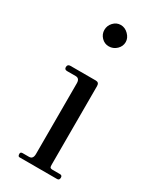

<svg xmlns="http://www.w3.org/2000/svg" viewBox="-169 -689 605 741"><g transform="rotate(30 133.5 -319.0)"><path d="M139 -543Q120 -543 106.5 -557Q93 -571 93 -590Q93 -609 106.5 -623.5Q120 -638 139 -638Q158 -638 173 -623Q188 -608 188 -590Q188 -571 173.5 -557Q159 -543 139 -543ZM55 0Q48 0 48 -12Q48 -20 58 -20H86Q104 -20 104 -43V-358Q104 -380 86 -380H48Q36 -380 36 -391Q36 -404 49 -404H162Q177 -404 177 -388V-36Q177 -27 180 -24.5Q183 -22 190 -22H223Q233 -22 233 -12Q233 0 223 0Z"/></g></svg>

Font: HK Venetian
Style: Regular
Weight: 400
Designer: Alfredo Marco Pradil
Foundry: Alfredo Marco Pradil
Version: Version 1.000;PS 001.000;hotconv 1.0.88;makeotf.lib2.5.64775